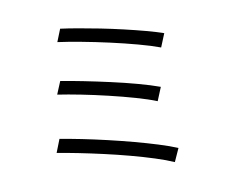

<svg xmlns="http://www.w3.org/2000/svg" viewBox="-83 -856 1165 981"><g transform="rotate(-10 500.0 -365.5)"><path d="M288.1 -752Q326.7 -747.1 379.2 -738Q431.6 -729 490.5 -717.3Q549.3 -705.6 607.9 -691.9Q666.5 -678.2 718.3 -664.3Q770 -650.4 808.1 -637.2L779.8 -567.9Q734.4 -585 667.5 -603Q600.6 -621.1 526.6 -637.7Q452.6 -654.3 383.1 -667.2Q313.5 -680.2 262.2 -687ZM242.2 -488.8Q293 -480.5 359.4 -467.3Q425.8 -454.1 496.6 -438.2Q567.4 -422.4 631.8 -404.8Q696.3 -387.2 743.2 -370.1L714.8 -300.8Q670.9 -318.4 607.9 -336.4Q544.9 -354.5 474.1 -371.3Q403.3 -388.2 335.7 -401.6Q268.1 -415 214.8 -422.9ZM187 -198.2Q237.3 -189.9 299.3 -177.5Q361.3 -165 428 -149.4Q494.6 -133.8 559.6 -116.5Q624.5 -99.1 680.9 -81.5Q737.3 -64 777.8 -46.9L747.1 21Q707.5 3.4 651.1 -14.6Q594.7 -32.7 529.8 -50Q464.8 -67.4 397.9 -82.5Q331.1 -97.7 269.8 -109.9Q208.5 -122.1 160.2 -129.9Z"/></g></svg>

Font: Shanggu Mono N
Style: Regular
Weight: 350
Designer: GuiWonder
Version: Version 1.021